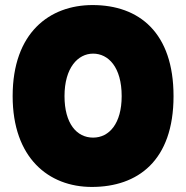

<svg xmlns="http://www.w3.org/2000/svg" viewBox="-20 -729 736 759"><path d="M30 -349C30 -105 172 10 343 10C524 10 666 -93 666 -349C666 -600 530 -709 346 -709C176 -709 30 -600 30 -349ZM235 -349C235 -461 288 -517 348 -517C408 -517 461 -464 461 -349C461 -241 412 -185 348 -185C283 -185 235 -241 235 -349Z"/></svg>

Font: Lilita 2
Style: Regular
Weight: 400
Designer: Juan Montoreano
Foundry: Juan Montoreano
Version: Version 2.001